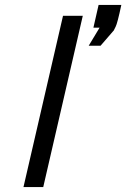

<svg xmlns="http://www.w3.org/2000/svg" viewBox="-20 -756 511 777"><path d="M339 -571 383 -644H358L379 -736H471Q455 -661 448 -648L440 -632L438 -630L387 -571ZM75 1 235 -692H315L155 1Z"/></svg>

Font: Coval
Style: Light Italic
Weight: 300
Foundry: Context Ltd
Version: Version 001.000